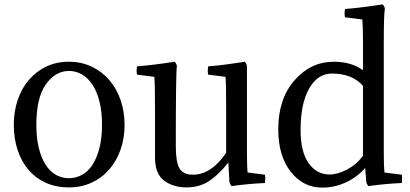

<svg xmlns="http://www.w3.org/2000/svg" viewBox="-20 -836 1872 877"><path d="M43 -266Q43 -326 60.5 -378.5Q78 -431 111 -470Q144 -509 190.5 -531.5Q237 -554 295 -554Q352 -554 399 -531.5Q446 -509 479.5 -470Q513 -431 531 -378.5Q549 -326 549 -266Q549 -204 530.5 -152Q512 -100 478.5 -61.5Q445 -23 398 -1.5Q351 20 295 20Q236 20 189.5 -1Q143 -22 110.5 -60Q78 -98 60.5 -150.5Q43 -203 43 -266ZM189 -450Q146 -389 146 -266Q146 -205 157.5 -159Q169 -113 189 -82.5Q209 -52 236 -37Q263 -22 295 -22Q326 -22 354 -37Q382 -52 402 -82.5Q422 -113 434 -159Q446 -205 446 -266Q446 -327 434 -373.5Q422 -420 401.5 -450.5Q381 -481 353.5 -496.5Q326 -512 295 -512Q233 -512 189 -450Z M1108 -534V-142Q1108 -75 1111 -48L1190 -38Q1193 -22 1190 0Q1117 3 1038 14Q1031 7 1028 -5L1023 -94Q981 -40 936.5 -10Q892 20 832 20Q771 20 729.5 -11Q688 -42 688 -117V-339Q688 -453 685 -485L606 -495Q602 -510 606 -533Q675 -538 778 -554Q787 -544 788 -534Q783 -508 783 -167Q783 -97 799.5 -67.5Q816 -38 861 -38Q945 -38 1013 -138V-340Q1013 -453 1010 -485L931 -495Q927 -510 931 -533Q991 -537 1098 -554Q1107 -544 1108 -534Z M1733 -142Q1733 -75 1736 -48L1815 -38Q1818 -22 1815 0Q1742 3 1663 14Q1656 7 1653 -5L1648 -69Q1613 -28 1561 -3.5Q1509 21 1452 21Q1365 21 1308 -51.5Q1251 -124 1251 -245Q1251 -385 1325.5 -469.5Q1400 -554 1504 -554Q1586 -554 1638 -515V-649Q1638 -715 1635 -747L1556 -757Q1552 -772 1556 -795Q1625 -800 1728 -816Q1737 -806 1738 -796Q1733 -770 1733 -634ZM1496 -500Q1431 -500 1392 -431.5Q1353 -363 1353 -242Q1353 -143 1389.5 -91Q1426 -39 1486 -39Q1522 -39 1565 -61.5Q1608 -84 1638 -124V-444Q1589 -500 1496 -500Z"/></svg>

Font: Adamina
Style: Regular
Weight: 400
Designer: Cyreal (www.cyreal.org)
Foundry: Alexei Vanyashin
Version: Version 1.013